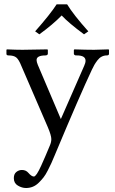

<svg xmlns="http://www.w3.org/2000/svg" viewBox="-20 -666 549 915"><path d="M299.8 -645.5Q330.1 -595.7 400.9 -516.6L380.4 -502.4Q307.6 -556.2 273.9 -592.3Q231.4 -548.8 167.5 -502.4L147.5 -516.6Q219.2 -597.7 250 -645.5ZM208 -409.7Q208 -406.2 204.6 -404.1Q201.2 -401.9 197.3 -401.9Q154.3 -401.9 154.3 -379.9Q154.3 -371.1 160.2 -356.9L270 -98.6L381.3 -352.5Q387.7 -366.7 387.7 -376.5Q387.7 -401.9 346.2 -401.9H341.8Q338.4 -401.9 335.2 -404.3Q332 -406.7 332 -409.2V-427.7L334 -430.7Q393.1 -428.7 428.2 -428.7L497.1 -430.7L499.5 -428.7V-409.7Q499.5 -401.9 488.8 -401.9Q475.6 -401.9 464.4 -396Q453.1 -390.1 444.1 -378.2Q435.1 -366.2 429.9 -357.2Q424.8 -348.1 418 -334Q362.8 -217.3 240.7 74.2Q231 97.7 224.9 111.1Q218.8 124.5 208 145.8Q197.3 167 187.5 179.4Q177.7 191.9 164.6 204.8Q151.4 217.8 136.2 223.9Q121.1 230 104 230Q84.5 230 65.2 218.5Q45.9 207 45.9 183.1Q45.9 163.1 57.9 153.6Q69.8 144 84.5 144Q103.5 144 115.2 157.7Q130.4 175.3 141.6 175.3Q147 175.3 155.8 162.4Q164.6 149.4 176.5 123Q188.5 96.7 196.3 78.1Q204.1 59.6 217.3 28.3Q224.6 11.7 224.6 -2.9Q224.6 -20.5 208 -59.6L81.5 -352.5Q69.8 -381.8 57.9 -391.8Q45.9 -401.9 20.5 -401.9Q10.7 -401.9 10.7 -409.2V-428.7L13.2 -430.7Q56.6 -428.7 87.4 -428.7L206.1 -430.7L208 -427.7Z"/></svg>

Font: Libertinage
Style: f
Weight: 400
Designer: OSP
Foundry: OSP
Version: Version 1.0; 2008; OFL relea